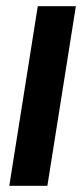

<svg xmlns="http://www.w3.org/2000/svg" viewBox="-20 -600 265 620"><path d="M10 0H133L225 -580H102Z"/></svg>

Font: Charger Pro
Style: UltraObl
Weight: 900
Designer: Jasper
Foundry: Cannot Into Space Fonts
Version: Version 1.09